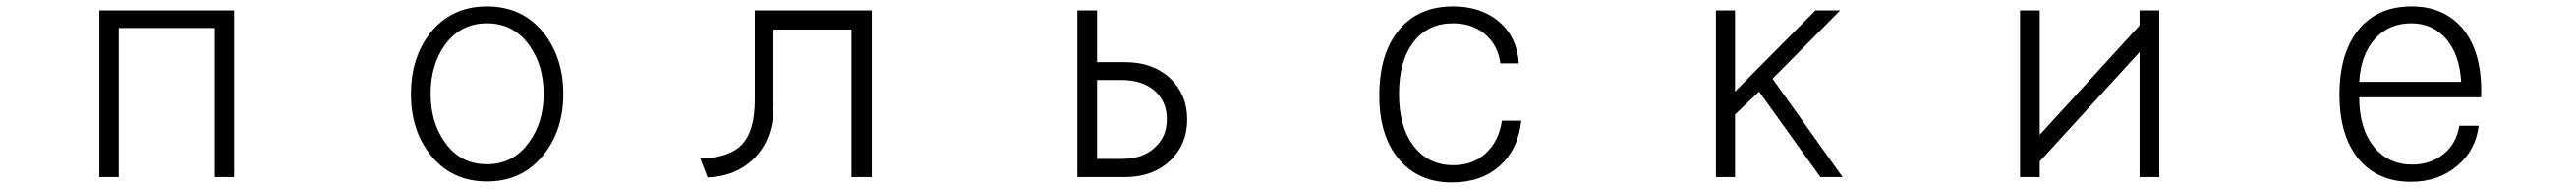

<svg xmlns="http://www.w3.org/2000/svg" viewBox="-20 -551 8040 589"><path d="M290 1H350.6V-463.9H650.4V1H710.9V-518.6H290Z M1500 -531.2Q1387.7 -531.2 1321.3 -446.3Q1262.7 -369.1 1262.7 -257.8Q1262.7 -147.5 1321.3 -71.3Q1387.7 14.6 1500 14.6Q1612.3 14.6 1678.7 -71.3Q1738.3 -147.5 1738.3 -257.8Q1738.3 -369.1 1678.7 -446.3Q1612.3 -531.2 1500 -531.2ZM1500 -478.5Q1583 -478.5 1631.8 -410.2Q1676.8 -347.7 1676.8 -258.8Q1676.8 -169.9 1631.8 -108.4Q1583 -39.1 1500 -39.1Q1416 -39.1 1368.2 -108.4Q1324.2 -169.9 1324.2 -258.8Q1324.2 -348.6 1368.2 -410.2Q1417 -478.5 1500 -478.5Z M2701.2 -518.6H2335.9V-239.3Q2335.9 -140.6 2293.9 -98.6Q2254.9 -59.6 2166 -56.6L2188.5 2Q2275.4 -1 2332 -55.7Q2394.5 -116.2 2394.5 -223.6V-459H2637.7V1H2701.2Z M3404.3 -301.8H3480.5Q3545.9 -301.8 3585 -267.6Q3622.1 -233.4 3622.1 -179.7Q3622.1 -125 3585 -91.8Q3546.9 -55.7 3480.5 -55.7H3404.3ZM3342.8 1H3490.2Q3580.1 1 3634.8 -52.7Q3685.5 -102.5 3685.5 -178.7Q3685.5 -254.9 3634.8 -304.7Q3580.1 -357.4 3490.2 -357.4H3404.3V-518.6H3342.8Z M4668 -174.8Q4658.2 -110.4 4617.2 -73.2Q4577.1 -36.1 4516.6 -36.1Q4439.5 -36.1 4393.6 -94.7Q4346.7 -154.3 4346.7 -258.8Q4346.7 -362.3 4393.6 -421.9Q4438.5 -478.5 4515.6 -478.5Q4574.2 -478.5 4614.3 -445.3Q4655.3 -411.1 4663.1 -353.5H4720.7Q4715.8 -433.6 4660.2 -482.4Q4603.5 -531.2 4515.6 -531.2Q4408.2 -531.2 4347.7 -459Q4285.2 -384.8 4285.2 -252.9Q4285.2 -127 4346.7 -54.7Q4407.2 17.6 4511.7 17.6Q4603.5 17.6 4661.1 -34.2Q4718.8 -85.9 4728.5 -174.8Z M5335.9 1H5395.5V-194.3L5470.7 -265.6L5662.1 1H5731.4L5512.7 -305.7L5723.6 -518.6H5646.5L5395.5 -265.6V-518.6H5335.9Z M6658.2 -518.6V-471.7L6346.7 -130.9V-518.6H6285.2V1H6346.7V-47.9L6658.2 -388.7V1H6719.7V-518.6Z M7343.8 -295.9Q7348.6 -380.9 7393.6 -430.7Q7437.5 -478.5 7505.9 -478.5Q7572.3 -478.5 7614.3 -430.7Q7657.2 -381.8 7662.1 -295.9ZM7343.8 -248H7724.6V-267.6Q7724.6 -392.6 7666 -462.9Q7607.4 -531.2 7507.8 -531.2Q7402.3 -531.2 7342.8 -460Q7282.2 -386.7 7282.2 -255.9Q7282.2 -127.9 7341.8 -55.7Q7401.4 15.6 7504.9 15.6Q7590.8 15.6 7648.4 -33.2Q7707 -81.1 7716.8 -159.2H7656.2Q7647.5 -103.5 7606.4 -70.3Q7566.4 -38.1 7508.8 -38.1Q7434.6 -38.1 7389.6 -93.8Q7343.8 -150.4 7343.8 -248Z"/></svg>

Font: DotumChe
Style: Regular
Weight: 400
Monospace: yes
Version: Version 2.21